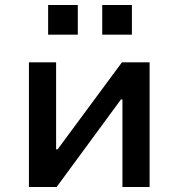

<svg xmlns="http://www.w3.org/2000/svg" viewBox="-20 -750 716 770"><path d="M96 0V-500H205V-151H211L469 -500H580V0H471V-351H465L207 0ZM390 -611V-730H509V-611ZM173 -611V-730H292V-611Z"/></svg>

Font: Nunito Sans 6pt SemiBold
Style: Regular
Weight: 600
Version: Version 3.101;gftools[0.9.27]